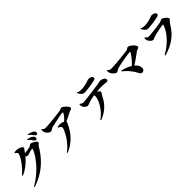

<svg xmlns="http://www.w3.org/2000/svg" viewBox="374 -2517 4253 4253"><g transform="rotate(-45 2500.0 -391.0)"><path d="M869 -639Q857 -639 846.5 -648Q836 -657 824 -674Q811 -695 790.5 -722Q770 -749 734 -780L743 -793Q786 -783 822 -769Q858 -755 882 -733Q897 -719 903 -705.5Q909 -692 909 -678Q909 -662 898 -650.5Q887 -639 869 -639ZM107 58Q202 6 290.5 -64Q379 -134 454.5 -214.5Q530 -295 587.5 -379Q645 -463 676 -543Q684 -563 664 -563Q656 -563 641.5 -560.5Q627 -558 610 -554Q593 -550 577.5 -545.5Q562 -541 552 -537Q536 -532 523.5 -528Q511 -524 495 -524Q483 -524 463.5 -538.5Q444 -553 423 -571L442 -610Q458 -608 468.5 -607.5Q479 -607 490 -607Q501 -607 525 -610Q549 -613 576.5 -617.5Q604 -622 627.5 -626.5Q651 -631 661 -635Q680 -642 696 -656Q712 -670 730 -670Q741 -670 764.5 -660.5Q788 -651 812.5 -636Q837 -621 854.5 -603.5Q872 -586 872 -569Q872 -554 861 -543.5Q850 -533 836.5 -522.5Q823 -512 814 -496Q739 -368 641.5 -259.5Q544 -151 416 -66.5Q288 18 119 76ZM96 -304Q144 -346 188 -392.5Q232 -439 268 -486Q304 -533 330.5 -575.5Q357 -618 371 -651.5Q385 -685 385 -705Q385 -720 369.5 -737Q354 -754 331 -768L333 -780Q347 -784 363 -787Q379 -790 405 -789Q443 -789 478.5 -776.5Q514 -764 538 -746.5Q562 -729 562 -715Q562 -699 553.5 -691Q545 -683 532 -663Q487 -591 422 -518.5Q357 -446 277 -385Q197 -324 107 -287ZM963 -712Q948 -712 937.5 -722Q927 -732 913 -751Q900 -768 881 -790.5Q862 -813 821 -846L829 -858Q873 -850 908 -838.5Q943 -827 964 -811Q983 -798 991 -782.5Q999 -767 999 -749Q999 -732 989.5 -722Q980 -712 963 -712Z M1569 -465Q1604 -491 1633.5 -520Q1663 -549 1685.5 -577.5Q1708 -606 1720 -630Q1728 -646 1723.5 -651Q1719 -656 1704 -656Q1693 -656 1659.5 -650.5Q1626 -645 1581.5 -636.5Q1537 -628 1489 -617.5Q1441 -607 1398 -597Q1355 -587 1326 -580Q1307 -574 1293 -564Q1279 -554 1266.5 -546.5Q1254 -539 1238 -539Q1218 -539 1194 -554.5Q1170 -570 1150.5 -593Q1131 -616 1123 -638Q1118 -653 1116 -674.5Q1114 -696 1117 -718L1131 -722Q1153 -698 1168 -689Q1183 -680 1207 -680Q1232 -680 1271.5 -682.5Q1311 -685 1359 -689.5Q1407 -694 1457.5 -699Q1508 -704 1554 -709.5Q1600 -715 1636 -719.5Q1672 -724 1690 -726Q1720 -731 1737 -741.5Q1754 -752 1773 -752Q1789 -752 1813.5 -736Q1838 -720 1862.5 -696.5Q1887 -673 1904 -648.5Q1921 -624 1921 -606Q1921 -588 1905 -578.5Q1889 -569 1869.5 -564Q1850 -559 1837 -552Q1810 -539 1770.5 -518Q1731 -497 1683.5 -474.5Q1636 -452 1585 -430ZM1156 40Q1213 0 1263 -52.5Q1313 -105 1353.5 -161Q1394 -217 1422.5 -269Q1451 -321 1466.5 -361Q1482 -401 1482 -421Q1482 -445 1460.5 -461Q1439 -477 1407 -490L1409 -504Q1425 -509 1443 -512Q1461 -515 1480 -515Q1533 -514 1570.5 -499.5Q1608 -485 1621 -475Q1632 -466 1636.5 -455Q1641 -444 1635 -429Q1594 -328 1531 -236.5Q1468 -145 1379 -70.5Q1290 4 1168 56Z M2194 51Q2258 7 2306 -44Q2354 -95 2389 -147Q2424 -199 2446 -247.5Q2468 -296 2478 -335.5Q2488 -375 2488 -400Q2488 -415 2481.5 -431Q2475 -447 2459 -462L2532 -473Q2565 -454 2590 -438Q2615 -422 2630 -406.5Q2645 -391 2645 -375Q2645 -362 2637 -351Q2629 -340 2617.5 -324.5Q2606 -309 2592 -282Q2572 -239 2540.5 -191Q2509 -143 2463 -95.5Q2417 -48 2354 -6Q2291 36 2208 68ZM2216 -365Q2198 -365 2177 -378.5Q2156 -392 2139 -412.5Q2122 -433 2116 -450Q2110 -465 2109 -483.5Q2108 -502 2110 -520L2121 -525Q2142 -507 2158.5 -496Q2175 -485 2198 -485Q2219 -485 2263.5 -490Q2308 -495 2366 -502Q2424 -509 2485.5 -517.5Q2547 -526 2601 -533.5Q2655 -541 2692 -545Q2725 -549 2745 -554Q2765 -559 2775.5 -562.5Q2786 -566 2790 -566Q2825 -566 2856.5 -555Q2888 -544 2908 -526.5Q2928 -509 2928 -486Q2928 -459 2916.5 -450Q2905 -441 2883 -441Q2865 -441 2828 -447Q2791 -453 2746 -453Q2705 -453 2650.5 -449.5Q2596 -446 2536 -439Q2500 -436 2458 -428Q2416 -420 2378.5 -411.5Q2341 -403 2320 -396Q2294 -387 2266.5 -376Q2239 -365 2216 -365ZM2383 -621Q2333 -621 2304 -650Q2275 -679 2247 -736L2257 -744Q2288 -726 2316 -722Q2344 -718 2369 -718Q2407 -718 2444 -723.5Q2481 -729 2512.5 -737Q2544 -745 2563 -750Q2587 -757 2601 -763Q2615 -769 2623.5 -772.5Q2632 -776 2637 -776Q2692 -776 2723 -759.5Q2754 -743 2754 -711Q2754 -695 2745.5 -684Q2737 -673 2713 -668Q2683 -660 2639.5 -652Q2596 -644 2548.5 -637Q2501 -630 2457.5 -625.5Q2414 -621 2383 -621Z M3511 -281Q3546 -312 3577.5 -344Q3609 -376 3636 -408.5Q3663 -441 3685 -471.5Q3707 -502 3722 -528Q3728 -539 3724 -546Q3720 -553 3708 -551Q3679 -548 3642 -543Q3605 -538 3564 -531.5Q3523 -525 3482.5 -518Q3442 -511 3404 -503Q3366 -495 3334.5 -488Q3303 -481 3282 -473Q3269 -469 3255 -459Q3241 -449 3227 -440.5Q3213 -432 3198 -432Q3178 -432 3152.5 -449.5Q3127 -467 3106.5 -492Q3086 -517 3076 -540Q3070 -555 3067 -575Q3064 -595 3065 -619L3076 -625Q3093 -610 3106 -599Q3119 -588 3132.5 -583Q3146 -578 3163 -578Q3198 -578 3242.5 -580.5Q3287 -583 3336.5 -587Q3386 -591 3436.5 -596Q3487 -601 3534 -606.5Q3581 -612 3620.5 -617Q3660 -622 3687 -625Q3703 -627 3716 -636Q3729 -645 3741.5 -653Q3754 -661 3768 -661Q3787 -661 3814.5 -645.5Q3842 -630 3868.5 -606Q3895 -582 3913 -556.5Q3931 -531 3931 -512Q3931 -490 3917 -483Q3903 -476 3881.5 -470.5Q3860 -465 3836 -447Q3801 -421 3757 -388.5Q3713 -356 3661 -320.5Q3609 -285 3549 -249ZM3593 -31Q3571 -31 3557 -44Q3543 -57 3530 -81Q3517 -105 3498.5 -138Q3480 -171 3448 -212Q3400 -274 3358 -314Q3316 -354 3285 -377L3295 -392Q3358 -378 3423.5 -353Q3489 -328 3544 -292Q3599 -256 3632 -209.5Q3665 -163 3665 -105Q3665 -69 3644 -50Q3623 -31 3593 -31Z M4215 43Q4309 -7 4384.5 -67.5Q4460 -128 4517 -193Q4574 -258 4612 -322.5Q4650 -387 4669 -444Q4674 -462 4658 -461Q4644 -461 4614 -456.5Q4584 -452 4546.5 -444.5Q4509 -437 4471 -429Q4433 -421 4400.5 -412.5Q4368 -404 4349 -399Q4327 -392 4310.5 -381.5Q4294 -371 4278 -371Q4255 -371 4232 -389Q4209 -407 4192 -430Q4175 -453 4170 -470Q4165 -488 4163.5 -503.5Q4162 -519 4163 -537L4176 -544Q4200 -521 4219 -508Q4238 -495 4268 -495Q4286 -495 4323 -498.5Q4360 -502 4406.5 -507Q4453 -512 4499.5 -518Q4546 -524 4586.5 -530Q4627 -536 4650 -541Q4679 -546 4694.5 -558Q4710 -570 4728 -570Q4745 -570 4768 -558Q4791 -546 4813 -528Q4835 -510 4850 -490Q4865 -470 4865 -453Q4865 -439 4852 -427Q4839 -415 4822 -400.5Q4805 -386 4792 -363Q4746 -279 4672 -196.5Q4598 -114 4488 -47Q4378 20 4225 62ZM4383 -629Q4334 -629 4304 -658.5Q4274 -688 4247 -746L4256 -754Q4287 -735 4315.5 -731Q4344 -727 4369 -727Q4428 -727 4473 -738Q4518 -749 4548 -758Q4572 -765 4586.5 -771Q4601 -777 4609.5 -781Q4618 -785 4624 -785Q4679 -785 4711 -768Q4743 -751 4743 -718Q4743 -703 4734 -691.5Q4725 -680 4701 -674Q4670 -667 4629 -659Q4588 -651 4543.5 -644.5Q4499 -638 4457.5 -633.5Q4416 -629 4383 -629Z"/></g></svg>

Font: Noto Serif JP ExtraLight ExtraBold
Style: Regular
Weight: 800
Version: Version 2.003-H1;hotconv 1.1.1;makeotfexe 2.6.0